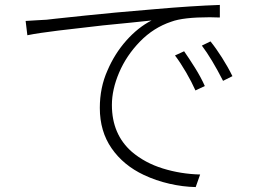

<svg xmlns="http://www.w3.org/2000/svg" viewBox="-20 -727 1040 779"><path d="M133 -645 169 -647Q191 -649 204 -651Q225 -653 327 -664Q429 -675 610 -690Q758 -703 872 -707V-656L831 -657Q723 -657 675 -639Q603 -615 548 -558.5Q493 -502 463.5 -433Q434 -364 434 -301Q434 -182 515 -111Q568 -66 640.5 -43.5Q713 -21 792 -19L774 32Q722 31 667.5 18.5Q613 6 564 -17Q481 -56 433 -125Q385 -194 385 -289Q385 -372 416 -441Q445 -509 492.5 -562.5Q540 -616 595 -644Q562 -640 509 -635L398 -624Q299 -613 217 -603Q135 -593 91 -584L84 -642ZM811 -378 773 -360Q758 -394 735 -433.5Q712 -473 690 -502L727 -519Q746 -492 770.5 -453Q795 -414 811 -378ZM923 -418 885 -399Q839 -489 799 -542L834 -559Q856 -532 880.5 -493.5Q905 -455 923 -418Z"/></svg>

Font: Merged Yaku Han JP Light
Style: Regular
Weight: 300
Designer: Ryoko NISHIZUKA 西塚涼子 (kana, bopomofo & ideographs); Paul D. Hunt (Latin, Greek & Cyrillic); Sandoll Communications 산돌커뮤니
Foundry: Adobe
Version: Version 2.004